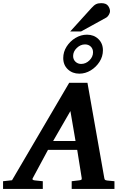

<svg xmlns="http://www.w3.org/2000/svg" viewBox="-73 -1223 808 1243"><path d="M668 0H391.1V-49.8Q402.3 -50.8 415.8 -52.7Q429.2 -54.7 437 -55.2Q446.8 -56.2 452.1 -58.6Q457.5 -61 456.1 -69.8L426.8 -252.9H237.8L139.2 -69.8Q131.3 -57.6 151.9 -55.2Q160.6 -54.7 175.5 -52.7Q190.4 -50.8 204.1 -49.8V0H-53.2V-49.8L4.9 -56.2L375 -687H493.2L602.1 -70.8Q603.5 -61.5 607.2 -58.6Q610.8 -55.7 622.1 -54.2Q629.9 -53.7 642.8 -52.2Q655.8 -50.8 668 -49.8ZM416 -310.1 382.8 -503.9 271 -310.1ZM593.3 -897.5Q593.3 -857.4 571.3 -823Q549.3 -788.6 514.4 -767.3Q479.5 -746.1 440.4 -746.1Q396 -746.1 366.2 -774.2Q336.4 -802.2 336.4 -847.2Q336.4 -887.2 358.4 -921.6Q380.4 -956.1 415.5 -977.3Q450.7 -998.5 490.2 -998.5Q534.7 -998.5 564 -970.2Q593.3 -941.9 593.3 -897.5ZM529.3 -884.3Q529.3 -907.2 514.6 -921.4Q500 -935.5 477.5 -935.5Q448.2 -935.5 424.3 -912.6Q400.4 -889.6 400.4 -860.4Q400.4 -837.9 415.5 -823.5Q430.7 -809.1 452.1 -809.1Q482.4 -809.1 505.9 -832Q529.3 -855 529.3 -884.3ZM639.2 -1149.9Q639.2 -1140.1 631.6 -1127Q624 -1113.8 612.8 -1107.9L452.1 -1019.5H381.8L519 -1170.9Q535.6 -1189.5 548.8 -1196Q562 -1202.6 582 -1202.6Q614.3 -1202.6 626.7 -1185.3Q639.2 -1168 639.2 -1149.9Z"/></svg>

Font: Charis
Style: Bold Italic
Weight: 700
Italic angle: -11°
Designer: Walt Agee, Miriam Martin, Annie Olsen, Victor Gaultney, Lorna Priest, Alan Ward, Bob Hallissy, Martin Hosken, Sharon Cor
Foundry: SIL Global
Version: Version 7.000